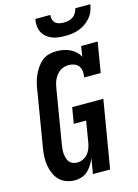

<svg xmlns="http://www.w3.org/2000/svg" viewBox="-140 -1030 798 1113"><g transform="rotate(-15 258.5 -473.5)"><path d="M169 8Q142 8 117 -1Q92 -10 74.5 -28Q57 -46 47 -70Q37 -94 33 -120Q29 -146 30.5 -173Q32 -200 37 -228L91 -552Q94 -575 99.5 -596.5Q105 -618 114.5 -639.5Q124 -661 137.5 -681Q151 -701 169.5 -716Q188 -731 210.5 -737Q233 -743 255 -743Q277 -743 297.5 -739Q318 -735 336 -726.5Q354 -718 369 -704.5Q384 -691 393 -673L403 -735H502L472 -554H373Q376 -572 374.5 -589.5Q373 -607 364 -620.5Q355 -634 338.5 -640.5Q322 -647 305 -647Q292 -647 278 -643.5Q264 -640 252.5 -632Q241 -624 232 -613Q223 -602 216.5 -589Q210 -576 206.5 -563Q203 -550 201 -537L147 -212Q145 -198 143.5 -184Q142 -170 143.5 -157Q145 -144 148.5 -131Q152 -118 160 -108Q168 -98 180.5 -93Q193 -88 207 -88Q224 -88 241 -95.5Q258 -103 270 -117Q282 -131 288.5 -148Q295 -165 298 -183L319 -310H245L261 -406H448L380 0H277L292 -92Q284 -72 272.5 -53.5Q261 -35 245.5 -20.5Q230 -6 209.5 1Q189 8 169 8ZM329 -815Q308 -815 288 -817.5Q268 -820 250 -827.5Q232 -835 217.5 -847.5Q203 -860 194.5 -877Q186 -894 184.5 -914.5Q183 -935 187 -955H277Q275 -941 278.5 -928Q282 -915 291.5 -906.5Q301 -898 314.5 -895Q328 -892 341 -892Q356 -892 370 -895Q384 -898 396.5 -906.5Q409 -915 416.5 -928Q424 -941 427 -955H517Q514 -934 506 -914Q498 -894 483.5 -877Q469 -860 450.5 -847.5Q432 -835 411.5 -827.5Q391 -820 370 -817.5Q349 -815 329 -815Z"/></g></svg>

Font: Iosevka Slab Oblique
Style: Bold
Weight: 700
Italic angle: -9°
Monospace: yes
Designer: Belleve Invis
Foundry: Belleve Invis
Version: Version 11.1.1; ttfautohint (v1.8.3)